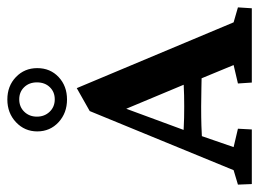

<svg xmlns="http://www.w3.org/2000/svg" viewBox="-112 -591 702 520"><g transform="rotate(-90 239.0 -331.0)"><path d="M0.5 0 -1 -37.6 38.1 -49.3 198.2 -439 260.3 -474.1 438.5 -49.3 479 -37.6 476.6 0H275.4L272.9 -37.6L322.8 -49.3L279.8 -153.3L271.5 -179.7L191.9 -370.1L213.9 -365.7L146 -181.6L138.2 -158.2L100.6 -49.3L150.4 -37.6L148.4 0ZM119.6 -134.8V-186Q135.3 -185.5 156.2 -184.3Q177.2 -183.1 210.4 -183.1Q242.7 -183.1 264.6 -184.3Q286.6 -185.5 301.8 -186V-135.7Q284.7 -135.7 262.7 -136.5Q240.7 -137.2 210.4 -137.2Q179.7 -137.2 158.4 -136.5Q137.2 -135.7 119.6 -134.8ZM229.5 -500.5Q192.9 -500.5 168 -523.4Q143.1 -546.4 143.1 -581.1Q143.1 -615.2 168 -638.7Q192.9 -662.1 229.5 -662.1Q266.1 -662.1 290.3 -638.9Q314.5 -615.7 314.5 -581.1Q314.5 -545.9 290.3 -523.2Q266.1 -500.5 229.5 -500.5ZM230 -533.7Q250 -533.7 262.9 -547.1Q275.9 -560.5 275.9 -582Q275.9 -603 262.9 -616.5Q250 -629.9 230 -629.9Q209.5 -629.9 196.3 -616.2Q183.1 -602.5 183.1 -582Q183.1 -561.5 196.3 -547.6Q209.5 -533.7 230 -533.7Z"/></g></svg>

Font: Lateef SemiBold
Style: Regular
Weight: 600
Designer: SIL International
Foundry: SIL International
Version: Version 4.200